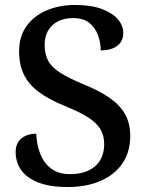

<svg xmlns="http://www.w3.org/2000/svg" viewBox="-20 -744 596 774"><path d="M252 10Q198 10 158.5 -0.5Q119 -11 93 -30.5Q67 -50 55 -76Q43 -102 43 -131Q43 -155 53.5 -171.5Q64 -188 83 -196.5Q102 -205 126 -205Q128 -159 143 -122Q158 -85 187.5 -63.5Q217 -42 262 -42Q327 -42 363.5 -74Q400 -106 400 -163Q400 -199 384 -224.5Q368 -250 334 -271.5Q300 -293 241 -317Q177 -343 136 -373.5Q95 -404 76 -444Q57 -484 57 -537Q57 -596 86 -637.5Q115 -679 166.5 -701.5Q218 -724 283 -724Q347 -724 390 -708Q433 -692 455 -666.5Q477 -641 477 -611Q477 -578 453 -559.5Q429 -541 386 -541Q386 -571 375.5 -601Q365 -631 341 -651Q317 -671 275 -671Q222 -671 191 -642Q160 -613 160 -563Q160 -526 174 -499.5Q188 -473 222.5 -451Q257 -429 317 -404Q379 -379 421 -350Q463 -321 484 -284Q505 -247 505 -196Q505 -132 474 -86Q443 -40 386 -15Q329 10 252 10Z"/></svg>

Font: Noto Serif Gujarati Medium
Style: Regular
Weight: 500
Version: Version 2.102